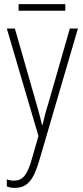

<svg xmlns="http://www.w3.org/2000/svg" viewBox="-20 -667 401 929"><path d="M296 -647H70V-615H296ZM52 242C112 242 142 204 169 113L357 -529H318L214 -167C202 -130 194 -99 186 -63H183C178 -86 173 -107 156 -166L52 -529H13L166 -9L133 106C112 179 90 207 48 207C36 207 24 205 13 201V235C24 240 38 242 52 242Z"/></svg>

Font: Noto Sans Condensed ExtraLight
Style: Regular
Weight: 200
Width: 3
Designer: Monotype Design Team
Foundry: Monotype Imaging Inc.
Version: Version 2.013